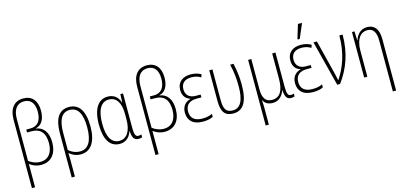

<svg xmlns="http://www.w3.org/2000/svg" viewBox="-80 -1349 4544 2157"><g transform="rotate(-15 2192.0 -270.0)"><path d="M76 234H113V-37C150 -9 191 9 247 9C365 9 430 -76 430 -204C430 -325 376 -389 293 -401V-404C358 -416 400 -478 400 -582C400 -698 342 -765 241 -765C135 -765 76 -689 76 -562ZM244 -26C194 -26 148 -46 113 -73V-558C113 -669 158 -731 241 -731C317 -731 362 -680 362 -579C362 -475 318 -418 236 -418H185V-384H236C346 -384 392 -317 392 -207C392 -96 341 -26 244 -26Z M539 234H576V81C576 44 576 7 574 -40H576C608 -10 653 10 707 10C827 10 891 -93 891 -264C891 -452 826 -539 712 -539C594 -539 539 -447 539 -280ZM707 -24C656 -24 605 -47 576 -77V-275C576 -419 616 -505 712 -505C806 -505 853 -425 853 -264C853 -105 802 -24 707 -24Z M1160 10C1240 10 1281 -45 1300 -100H1303C1306 -21 1329 10 1379 10C1397 10 1411 6 1420 2V-30C1409 -26 1396 -24 1385 -24C1354 -24 1340 -48 1340 -124V-529H1309L1305 -434H1302C1280 -505 1229 -539 1163 -539C1057 -539 987 -449 987 -260C987 -83 1049 10 1160 10ZM1165 -24C1076 -24 1026 -103 1026 -260C1026 -415 1074 -504 1166 -504C1255 -504 1302 -430 1302 -299V-237C1302 -93 1244 -24 1165 -24Z M1513 234H1550V-37C1587 -9 1628 9 1684 9C1802 9 1867 -76 1867 -204C1867 -325 1813 -389 1730 -401V-404C1795 -416 1837 -478 1837 -582C1837 -698 1779 -765 1678 -765C1572 -765 1513 -689 1513 -562ZM1681 -26C1631 -26 1585 -46 1550 -73V-558C1550 -669 1595 -731 1678 -731C1754 -731 1799 -680 1799 -579C1799 -475 1755 -418 1673 -418H1622V-384H1673C1783 -384 1829 -317 1829 -207C1829 -96 1778 -26 1681 -26Z M2128 10C2176 10 2218 2 2245 -14V-49C2214 -32 2177 -25 2129 -25C2039 -25 1993 -67 1993 -143C1993 -221 2044 -258 2123 -258H2179V-291H2123C2048 -291 2007 -332 2007 -397C2007 -462 2044 -505 2129 -505C2171 -505 2209 -493 2236 -475L2248 -508C2217 -527 2176 -539 2126 -539C2039 -539 1970 -494 1970 -399C1970 -341 1995 -294 2056 -275V-273C1996 -259 1955 -213 1955 -140C1955 -52 2007 10 2128 10Z M2481 10C2596 10 2654 -81 2654 -278C2654 -370 2644 -439 2625 -529H2586C2608 -441 2616 -353 2616 -273C2616 -111 2576 -25 2483 -25C2404 -25 2380 -71 2380 -175V-529H2343V-173C2343 -40 2387 10 2481 10Z M2795 234H2832V38C2832 11 2831 -16 2828 -50H2831C2850 -10 2887 10 2940 10C3019 10 3060 -50 3076 -100H3079C3083 -24 3103 10 3152 10C3170 10 3184 6 3193 2V-30C3182 -26 3169 -24 3158 -24C3127 -24 3113 -48 3113 -124V-529H3075V-234C3075 -93 3030 -25 2941 -25C2865 -25 2832 -76 2832 -177V-529H2795Z M3392 -606H3416L3485 -767V-774H3440L3392 -616ZM3409 10C3457 10 3499 2 3526 -14V-49C3495 -32 3458 -25 3410 -25C3320 -25 3274 -67 3274 -143C3274 -221 3325 -258 3404 -258H3460V-291H3404C3329 -291 3288 -332 3288 -397C3288 -462 3325 -505 3410 -505C3452 -505 3490 -493 3517 -475L3529 -508C3498 -527 3457 -539 3407 -539C3320 -539 3251 -494 3251 -399C3251 -341 3276 -294 3337 -275V-273C3277 -259 3236 -213 3236 -140C3236 -52 3288 10 3409 10Z M3690 0H3723C3829 -144 3894 -312 3894 -529H3856C3856 -325 3798 -171 3716 -48H3713C3708 -78 3696 -124 3691 -146L3595 -529H3555Z M4274 234H4312V-365C4312 -484 4263 -539 4179 -539C4100 -539 4058 -482 4039 -425H4036L4032 -529H4003V0H4040V-305C4040 -441 4098 -505 4173 -505C4237 -505 4274 -461 4274 -356Z"/></g></svg>

Font: Noto Sans Condensed ExtraLight
Style: Regular
Weight: 200
Width: 3
Designer: Monotype Design Team
Foundry: Monotype Imaging Inc.
Version: Version 2.013